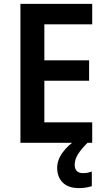

<svg xmlns="http://www.w3.org/2000/svg" viewBox="-20 -734 549 987"><path d="M454 0H85V-714H454V-609H208V-424H438V-319H208V-105H454ZM364 113Q364 134 375 145Q386 156 406 156Q421 156 432.5 153.5Q444 151 452 148V223Q439 227 423 230Q407 233 386 233Q331 233 302.5 204.5Q274 176 274 129Q274 87 303 48.5Q332 10 371 -14L430 0Q397 33 380.5 59.5Q364 86 364 113Z"/></svg>

Font: Noto Sans Sinhala UI SemiCondensed SemiBold
Style: Regular
Weight: 600
Width: 4
Designer: Jelle Bosma - Monotype Design Team
Foundry: Monotype Imaging Inc.
Version: Version 2.006; ttfautohint (v1.8.4.7-5d5b)